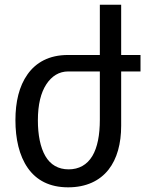

<svg xmlns="http://www.w3.org/2000/svg" viewBox="-20 -780 642 814"><path d="M269 14.2C345.7 14.2 402.8 -13.7 439.9 -60.5C476.6 -106.9 493.7 -171.9 493.7 -246.6V-477.1H575.7V-546.9H493.7V-759.8H403.3V-546.9H268.1C188 -546.9 132.3 -515.1 96.7 -464.8C61 -414.6 45.4 -348.1 45.4 -270.5C45.4 -192.4 61 -120.1 98.1 -67.4C134.3 -16.1 189.5 14.2 269 14.2ZM271 -62C227.1 -62 193.8 -81.5 172.4 -118.2C150.9 -154.8 140.6 -208.5 140.6 -269.5C140.6 -337.4 153.3 -387.2 176.3 -422.4C199.2 -457.5 230.5 -477.1 269 -477.1H403.3V-272.9C403.3 -207 393.1 -154.8 371.6 -118.7C349.1 -81.1 314.5 -62 271 -62Z"/></svg>

Font: Hack
Style: Regular
Weight: 400
Monospace: yes
Designer: Christopher Simpkins
Foundry: Christopher Simpkins
Version: Version 2.010